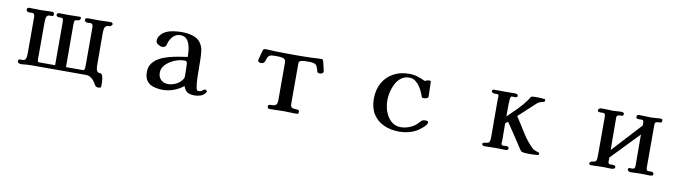

<svg xmlns="http://www.w3.org/2000/svg" viewBox="-30 -1065 6061 1687"><g transform="rotate(10 3000.0 -222.0)"><path d="M881 -486Q881 -482 873 -474.5Q865 -467 860 -467Q825 -467 817 -449Q809 -431 809 -401Q809 -328 809.5 -253.5Q810 -179 810 -105Q810 -89 814 -72Q818 -55 833 -47H836Q850 -47 857.5 -43Q865 -39 869 -25Q876 -4 877 19.5Q878 43 878 66Q878 77 869.5 79.5Q861 82 853 82Q837 82 826 71Q821 64 817 56.5Q813 49 808 42Q795 21 774 6Q753 -9 727 -9H244Q224 -9 203 -7.5Q182 -6 162 -4Q158 -3 154.5 -3Q151 -3 147 -3Q139 -3 128.5 -8Q118 -13 118 -23Q118 -41 131 -41.5Q144 -42 157 -42Q174 -42 181 -53.5Q188 -65 189.5 -80Q191 -95 191 -107Q191 -187 191 -268Q191 -349 191 -429Q191 -442 186.5 -453Q182 -464 166 -464Q159 -464 153 -463.5Q147 -463 140 -463Q133 -463 124 -468.5Q115 -474 115 -482Q115 -503 135 -503Q161 -503 186 -502Q211 -501 236 -501Q261 -501 285 -502.5Q309 -504 334 -504Q343 -504 350.5 -500.5Q358 -497 358 -486Q358 -467 346.5 -467Q335 -467 322 -467Q306 -467 299 -455.5Q292 -444 290.5 -428.5Q289 -413 289 -401V-105Q289 -98 288.5 -91.5Q288 -85 288 -78Q288 -70 290 -58Q292 -46 304 -46H446Q446 -143 446 -240Q446 -337 446 -434Q446 -446 442.5 -456.5Q439 -467 423 -467Q419 -467 414.5 -466.5Q410 -466 405 -466Q399 -466 390.5 -470.5Q382 -475 382 -482Q382 -502 402 -502Q423 -502 443.5 -501.5Q464 -501 485 -501Q511 -501 537 -502Q563 -503 588 -503Q593 -503 595.5 -499Q598 -495 598 -491Q598 -484 590.5 -476.5Q583 -469 576 -469Q551 -469 546.5 -459Q542 -449 542 -427Q542 -332 542.5 -236.5Q543 -141 543 -46H694Q707 -46 709 -62.5Q711 -79 711 -88Q711 -173 711 -258Q711 -343 711 -428Q711 -442 706.5 -453Q702 -464 686 -464Q679 -464 672.5 -463.5Q666 -463 659 -463Q652 -463 643.5 -468.5Q635 -474 635 -482Q635 -496 643 -499Q651 -502 663 -502Q687 -502 710.5 -501.5Q734 -501 758 -501Q783 -501 808 -502.5Q833 -504 858 -504Q867 -504 874 -500.5Q881 -497 881 -486Z M1586 -172Q1586 -177 1586 -192.5Q1586 -208 1585 -225.5Q1584 -243 1583.5 -257Q1583 -271 1581 -273Q1576 -281 1570.5 -282.5Q1565 -284 1556 -284Q1528 -284 1495 -274Q1462 -264 1432 -245Q1402 -226 1382.5 -200Q1363 -174 1363 -142Q1363 -102 1387.5 -78.5Q1412 -55 1451 -55Q1480 -55 1511 -67.5Q1542 -80 1562 -101Q1570 -109 1578 -121Q1586 -133 1586 -144ZM1799 -48Q1799 -43 1795 -39Q1778 -15 1752 -6Q1726 3 1697 3Q1658 3 1634.5 -11Q1611 -25 1598 -63Q1558 -32 1511 -14.5Q1464 3 1414 3Q1370 3 1332.5 -8Q1295 -19 1272.5 -47.5Q1250 -76 1250 -127Q1250 -173 1273 -204.5Q1296 -236 1333.5 -256.5Q1371 -277 1415.5 -289Q1460 -301 1503.5 -308Q1547 -315 1581 -320Q1581 -345 1578 -375Q1575 -405 1566 -433Q1557 -461 1537.5 -479Q1518 -497 1485 -497Q1445 -497 1419 -468.5Q1393 -440 1383 -403Q1382 -399 1381 -393.5Q1380 -388 1377 -383Q1371 -375 1362.5 -371.5Q1354 -368 1344 -368Q1328 -368 1307.5 -381Q1287 -394 1287 -413Q1287 -438 1302 -458Q1323 -488 1356 -502.5Q1389 -517 1426 -521.5Q1463 -526 1496 -526Q1527 -526 1559 -520.5Q1591 -515 1619.5 -500.5Q1648 -486 1666 -457Q1685 -428 1689 -393.5Q1693 -359 1694 -325Q1695 -290 1695 -255Q1695 -220 1696 -185Q1696 -175 1696.5 -154.5Q1697 -134 1699 -110.5Q1701 -87 1704.5 -68.5Q1708 -50 1714 -44Q1718 -41 1727 -41Q1748 -41 1759.5 -52.5Q1771 -64 1784 -64Q1789 -64 1794 -58.5Q1799 -53 1799 -48Z M2780 -399Q2780 -390 2770 -384Q2760 -378 2752 -378Q2747 -378 2739.5 -379Q2732 -380 2728 -384Q2726 -387 2725 -390.5Q2724 -394 2723 -397Q2717 -423 2707 -440.5Q2697 -458 2667 -461Q2658 -463 2649 -463Q2640 -463 2631 -463Q2620 -463 2600 -462.5Q2580 -462 2564 -456.5Q2548 -451 2548 -434V-73Q2548 -47 2560 -40Q2572 -33 2587.5 -33Q2603 -33 2615 -30.5Q2627 -28 2627 -12Q2627 1 2620.5 3.5Q2614 6 2603 6Q2575 6 2546.5 4.5Q2518 3 2489 3Q2461 3 2433 4.5Q2405 6 2376 6Q2366 6 2357.5 3.5Q2349 1 2349 -12Q2349 -26 2357.5 -29Q2366 -32 2378 -31.5Q2390 -31 2402 -33Q2414 -35 2422.5 -46Q2431 -57 2431 -83V-410Q2431 -414 2431 -418Q2431 -422 2430 -426Q2429 -439 2423.5 -446Q2418 -453 2404 -457Q2385 -462 2364.5 -462Q2344 -462 2324 -462Q2298 -462 2285.5 -453.5Q2273 -445 2268.5 -433Q2264 -421 2260.5 -408.5Q2257 -396 2249 -387.5Q2241 -379 2222 -379Q2215 -379 2205.5 -383.5Q2196 -388 2196 -397Q2196 -400 2200 -416Q2204 -432 2209 -451.5Q2214 -471 2218.5 -485.5Q2223 -500 2224 -500Q2231 -506 2244 -506Q2265 -506 2285.5 -504.5Q2306 -503 2327 -502Q2372 -501 2417.5 -500.5Q2463 -500 2508 -500Q2543 -500 2578.5 -500.5Q2614 -501 2649 -502Q2671 -503 2692 -504.5Q2713 -506 2735 -506Q2741 -506 2745.5 -505.5Q2750 -505 2755 -501Q2756 -501 2760 -486.5Q2764 -472 2768.5 -453Q2773 -434 2776.5 -418Q2780 -402 2780 -399Z M3760 -119Q3760 -108 3752 -97Q3742 -84 3724.5 -69Q3707 -54 3693 -44Q3656 -19 3611.5 -7.5Q3567 4 3523 4Q3446 4 3385 -24Q3324 -52 3289.5 -107Q3255 -162 3255 -243Q3255 -323 3288.5 -383.5Q3322 -444 3382.5 -478Q3443 -512 3523 -512Q3565 -512 3599 -501Q3633 -490 3670 -473Q3679 -480 3689.5 -482.5Q3700 -485 3711 -485Q3715 -485 3718.5 -482.5Q3722 -480 3722 -475Q3722 -443 3724 -410.5Q3726 -378 3726 -346Q3726 -333 3711.5 -328Q3697 -323 3687 -323Q3682 -323 3677.5 -323.5Q3673 -324 3669 -327Q3665 -337 3661.5 -347Q3658 -357 3653 -367Q3643 -393 3626 -418.5Q3609 -444 3585.5 -461.5Q3562 -479 3531 -479Q3489 -479 3459 -456.5Q3429 -434 3410.5 -398.5Q3392 -363 3383 -323.5Q3374 -284 3374 -249Q3374 -214 3383 -177Q3392 -140 3411.5 -108Q3431 -76 3460.5 -56.5Q3490 -37 3531 -37Q3568 -37 3606.5 -52Q3645 -67 3671 -92Q3679 -99 3689.5 -111.5Q3700 -124 3708 -128Q3715 -132 3722.5 -132.5Q3730 -133 3738 -133Q3746 -133 3753 -130.5Q3760 -128 3760 -119Z M4769 -19Q4769 -11 4765 -7Q4763 -5 4743.5 -3.5Q4724 -2 4704 -2Q4684 -2 4678 -2Q4665 -2 4642.5 -3.5Q4620 -5 4610 -13Q4603 -20 4597 -29.5Q4591 -39 4585 -48Q4553 -98 4519.5 -148Q4486 -198 4452 -248L4429 -229Q4429 -192 4429.5 -154Q4430 -116 4430 -78Q4430 -71 4429 -64.5Q4428 -58 4428 -51Q4428 -33 4449 -33Q4454 -33 4459.5 -34Q4465 -35 4470 -35Q4478 -35 4487 -32.5Q4496 -30 4496 -19Q4496 -8 4490 -4Q4484 0 4474 0Q4452 0 4430 -1Q4408 -2 4386 -2Q4361 -2 4336 -1Q4311 0 4285 0Q4278 0 4269.5 -4.5Q4261 -9 4261 -17Q4261 -22 4270.5 -27Q4280 -32 4284 -32Q4315 -32 4322 -45.5Q4329 -59 4329 -86Q4329 -170 4328.5 -254.5Q4328 -339 4328 -423Q4328 -430 4329 -436.5Q4330 -443 4330 -450Q4330 -459 4326.5 -465Q4323 -471 4312 -471Q4307 -471 4301.5 -470.5Q4296 -470 4291 -470Q4286 -470 4275.5 -474.5Q4265 -479 4265 -486Q4265 -504 4283 -504Q4308 -504 4333 -503.5Q4358 -503 4383 -503Q4405 -503 4427 -503.5Q4449 -504 4471 -504Q4477 -504 4486.5 -500Q4496 -496 4496 -488Q4496 -477 4489.5 -474Q4483 -471 4474 -471Q4467 -471 4461 -471.5Q4455 -472 4449 -472Q4441 -472 4438 -468Q4434 -465 4432 -444.5Q4430 -424 4429.5 -403Q4429 -382 4429 -374Q4429 -353 4429 -332Q4429 -311 4429 -291Q4473 -333 4516 -376.5Q4559 -420 4594 -469Q4599 -476 4603 -484Q4607 -492 4613 -498Q4616 -501 4626.5 -502.5Q4637 -504 4648.5 -504Q4660 -504 4664 -504Q4681 -504 4698 -503Q4715 -502 4732 -500Q4733 -500 4734 -500Q4735 -500 4736 -500H4737Q4739 -498 4739 -495Q4739 -492 4739 -490Q4739 -486 4738.5 -481.5Q4738 -477 4734 -475Q4714 -471 4698 -465.5Q4682 -460 4667 -445L4522 -311Q4566 -245 4608.5 -175.5Q4651 -106 4709 -51Q4715 -46 4729 -40Q4743 -34 4755 -30.5Q4767 -27 4767 -27Q4769 -25 4769 -19Z M5789 -19Q5789 -4 5779.5 -1.5Q5770 1 5758 1Q5739 1 5720 0Q5701 -1 5682 -1Q5658 -1 5634 0.5Q5610 2 5586 2Q5579 2 5570 -3.5Q5561 -9 5561 -16Q5561 -33 5573 -32.5Q5585 -32 5596 -32Q5612 -32 5617 -39.5Q5622 -47 5622 -62Q5622 -132 5621.5 -201Q5621 -270 5621 -340L5383 -93Q5383 -85 5382.5 -76Q5382 -67 5382 -59Q5382 -48 5386 -41Q5390 -34 5403 -34Q5409 -34 5414.5 -34.5Q5420 -35 5426 -35Q5432 -35 5440.5 -31Q5449 -27 5449 -19Q5449 -8 5438.5 -3.5Q5428 1 5418 1Q5398 1 5377.5 0Q5357 -1 5337 -1Q5312 -1 5287 0.5Q5262 2 5236 2Q5218 2 5218 -13Q5218 -18 5226 -25Q5234 -32 5238 -32Q5267 -32 5274 -45Q5281 -58 5281 -84V-436Q5281 -449 5277.5 -459.5Q5274 -470 5257 -470Q5252 -470 5246.5 -469.5Q5241 -469 5236 -469Q5229 -469 5220.5 -471.5Q5212 -474 5212 -484Q5212 -495 5222 -500.5Q5232 -506 5242 -506Q5268 -506 5293.5 -504.5Q5319 -503 5344 -503Q5362 -503 5380.5 -505Q5399 -507 5418 -507Q5425 -507 5433.5 -503.5Q5442 -500 5442 -492Q5442 -477 5433 -474.5Q5424 -472 5411.5 -472.5Q5399 -473 5390 -468.5Q5381 -464 5381 -445Q5381 -374 5381.5 -302.5Q5382 -231 5383 -160L5622 -420Q5622 -426 5622.5 -432Q5623 -438 5623 -444Q5623 -455 5619 -462.5Q5615 -470 5602 -470Q5596 -470 5590.5 -469.5Q5585 -469 5579 -469Q5572 -469 5563.5 -471.5Q5555 -474 5555 -484Q5555 -494 5559 -500Q5563 -506 5574 -506Q5602 -506 5629.5 -504.5Q5657 -503 5685 -503Q5705 -503 5725 -505.5Q5745 -508 5765 -508Q5773 -508 5779 -505Q5785 -502 5785 -492Q5785 -477 5775.5 -474.5Q5766 -472 5753.5 -472.5Q5741 -473 5731.5 -468Q5722 -463 5722 -443V-61Q5722 -51 5726 -42.5Q5730 -34 5743 -34Q5749 -34 5754.5 -34.5Q5760 -35 5766 -35Q5772 -35 5780.5 -31Q5789 -27 5789 -19Z"/></g></svg>

Font: Kaisei HarunoUmi
Style: Bold
Weight: 700
Designer: Font-Kai, 金井和夫
Foundry: KAZUO KANAI
Version: Version 5.003